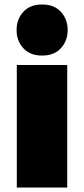

<svg xmlns="http://www.w3.org/2000/svg" viewBox="-20 -837 375 857"><path d="M168 -589Q114 -589 84 -622Q54 -655 54 -703Q54 -751 84 -784Q114 -817 168 -817Q222 -817 252 -784Q282 -751 282 -703Q282 -655 252 -622Q222 -589 168 -589ZM280 0H55V-547H280Z"/></svg>

Font: Argentum Novus Black
Style: Regular
Weight: 900
Designer: Julieta Ulanovsky (font) & Cristiano Sobral (main changes)
Foundry: Julieta Ulanovsky (font) & Cristiano Sobral (main changes)
Version: Version 3.00;November 27, 2020;FontCreator 13.0.0.2655 64-bi